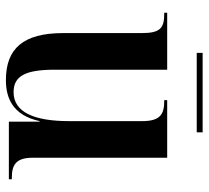

<svg xmlns="http://www.w3.org/2000/svg" viewBox="-48 -648 706 650"><g transform="rotate(90 305.0 -323.0)"><path d="M159 -636H428V-656H159ZM251 10C312 10 370 -13 390 -104H392V0H587V-10H583C540 -10 514 -22 514 -81V-536H319V-526H322C366 -526 390 -513 390 -452V-203C390 -88 361 -16 292 -16C236 -16 216 -58 216 -156V-536H23V-526H26C75 -526 92 -513 92 -450V-184C92 -48 145 10 251 10Z"/></g></svg>

Font: Noto Serif Display SemiCondensed SemiBold
Style: Regular
Weight: 600
Width: 4
Designer: Monotype Design Team
Foundry: Monotype Imaging Inc.
Version: Version 2.009